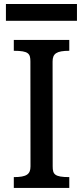

<svg xmlns="http://www.w3.org/2000/svg" viewBox="-20 -930 411 950"><path d="M48.3 0H322.8V-53.7C249.5 -53.7 240.7 -67.9 240.7 -106.9L240.2 -625.5C240.2 -664.6 259.3 -678.7 322.8 -678.7V-732.4H48.3V-678.7C121.6 -678.7 130.4 -664.6 130.4 -625.5L130.9 -106.9C130.9 -67.9 111.8 -53.7 48.3 -53.7ZM360.8 -827.1V-910.2H9.3V-827.1Z"/></svg>

Font: Arbutus Slab
Style: Regular
Weight: 400
Designer: Karolina Lach
Foundry: Karolina Lach
Version: Version 1.001